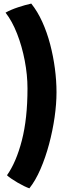

<svg xmlns="http://www.w3.org/2000/svg" viewBox="-20 -806 366 1072"><path d="M133.5 -312Q133.5 -387.5 118.2 -467.2Q103 -547 75.5 -617.5Q48 -688 11 -735.5Q40.5 -752 80.5 -765.2Q120.5 -778.5 154.5 -786Q189.5 -742.5 216 -684Q242.5 -625.5 260 -558.8Q277.5 -492 286.5 -423.5Q295.5 -355 295.5 -291Q295.5 -226 284.8 -151Q274 -76 254 -1.2Q234 73.5 206.2 137.8Q178.5 202 144 245.5Q132 241.5 114 232.8Q96 224 77.2 213Q58.5 202 42.8 191.2Q27 180.5 19 172.5Q70.5 100 102 -21.8Q133.5 -143.5 133.5 -312Z"/></svg>

Font: Grandstander Thin
Style: Bold
Weight: 700
Version: Version 1.200